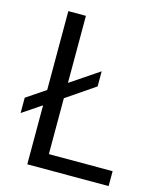

<svg xmlns="http://www.w3.org/2000/svg" viewBox="-112 -818 734 896"><g transform="rotate(15 255.5 -370.0)"><path d="M14 -297 106 -359V-740H191V-416L329 -509V-436L191 -342V-72H499V0H106V-285L14 -223Z"/></g></svg>

Font: Encode Sans Narrow
Style: Regular
Weight: 400
Designer: Pablo Impallari, Andres Torresi
Foundry: Pablo Impallari, Andres Torresi
Version: Version 1.000; ttfautohint (v1.00) -l 8 -r 50 -G 200 -x 14 -